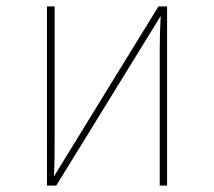

<svg xmlns="http://www.w3.org/2000/svg" viewBox="-20 -581 671 601"><path d="M503 -561H476L149 -29C151 -79 151 -117 151 -158V-561H127V0H156L483 -531C481 -496 480 -464 480 -426V0H503Z"/></svg>

Font: Glow Sans SC Normal Thin
Style: Regular
Weight: 100
Designer: Ryoko NISHIZUKA (kana, bopomofo & ideographs); Paul D. Hunt (Latin, Greek & Cyrillic); Sandoll Communications, Soo-young
Version: Version 0.93